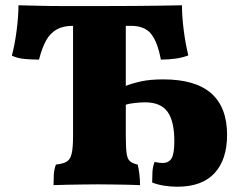

<svg xmlns="http://www.w3.org/2000/svg" viewBox="-20 -699 911 728"><path d="M183 3Q183 -17 184 -36.5Q185 -56 192 -75Q220 -78 233.5 -86.5Q247 -95 252 -117.5Q257 -140 257 -185V-619H457V-185Q457 -140 460 -118Q463 -96 473 -87.5Q483 -79 502 -75Q506 -60 508.5 -38.5Q511 -17 511 3Q497 2 467.5 1.5Q438 1 406 0.5Q374 0 351 0Q328 0 296 0.5Q264 1 233.5 1.5Q203 2 183 3ZM652 9Q627 9 602 5Q577 1 557 -7Q557 -27 558 -46.5Q559 -66 566 -85Q575 -83 583 -82Q591 -81 596 -81Q620 -81 630.5 -98.5Q641 -116 641 -164Q641 -240 615 -275.5Q589 -311 530 -311Q513 -311 490.5 -308.5Q468 -306 453 -301V-372Q481 -383 515 -390.5Q549 -398 599 -398Q721 -398 781 -345Q841 -292 841 -188Q841 -94 793.5 -42.5Q746 9 652 9ZM128 -473Q100 -473 73 -475.5Q46 -478 25 -488Q36 -529 43 -583Q50 -637 50 -679Q92 -678 133 -677Q174 -676 228 -676Q282 -676 363 -676Q435 -676 488.5 -676.5Q542 -677 585.5 -677.5Q629 -678 670 -679Q670 -637 676.5 -585.5Q683 -534 694 -489Q674 -481 647.5 -477Q621 -473 590 -473Q577 -541 552.5 -571Q528 -601 477 -601H255Q219 -601 194.5 -587Q170 -573 154.5 -545Q139 -517 128 -473Z"/></svg>

Font: Vollkorn Black
Style: Regular
Weight: 900
Designer: Friedrich Althausen
Foundry: Friedrich Althausen
Version: Version 5.000